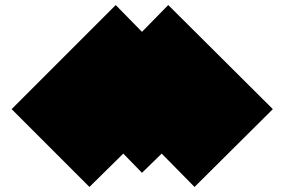

<svg xmlns="http://www.w3.org/2000/svg" viewBox="-20 -740 1134 760"><path d="M542 -56 468 -132 334 0 26 -308 438 -720 542 -614 646 -720 1060 -308 750 0 620 -132Z"/></svg>

Font: El Pececito
Style: Regular
Weight: 400
Designer: deFharo
Foundry: deFharo
Version: El Pececito Version 1.000